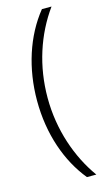

<svg xmlns="http://www.w3.org/2000/svg" viewBox="-133 -762 543 966"><g transform="rotate(-15 138.5 -279.5)"><path d="M50 -278C50 -103 104 49 193 158H242C159 43 105 -111 105 -278C105 -443 155 -595 243 -717H193C100 -602 50 -445 50 -278Z"/></g></svg>

Font: Noto Sans Arabic ExtCond Light
Style: Regular
Weight: 300
Width: 2
Designer: Monotype Design Team, Nadine Chahine, Nizar Qandah and Khaled Hosny
Foundry: Monotype Imaging Inc.
Version: Version 2.012